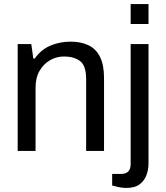

<svg xmlns="http://www.w3.org/2000/svg" viewBox="-20 -743 818 945"><path d="M67 0V-526H134L144 -455H151Q182 -499 228 -518.5Q274 -538 328 -538Q378 -538 415 -520.5Q452 -503 472 -463.5Q492 -424 492 -359V0H404V-353Q404 -420 374 -442.5Q344 -465 295 -465Q258 -465 226 -446.5Q194 -428 174.5 -394Q155 -360 155 -311V0ZM601 182Q583 182 564 178Q545 174 532 170V113H576Q623 113 623 65V-526H711V61Q711 91 701 118.5Q691 146 667.5 164Q644 182 601 182ZM623 -625V-723H711V-625Z"/></svg>

Font: Archivo VF Beta
Style: Regular
Weight: 400
Designer: Hector Gatti
Foundry: Omnibus-Type
Version: Version 1.002